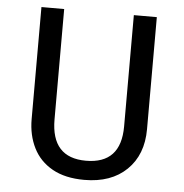

<svg xmlns="http://www.w3.org/2000/svg" viewBox="-51 -738 764 799"><g transform="rotate(5 331.0 -338.5)"><path d="M330 12Q250 12 196.5 -18Q143 -48 116.5 -101Q90 -154 90 -221V-689H185V-228Q185 -68 330 -68Q476 -68 476 -224V-689H572V-221Q572 -114 507 -51Q442 12 330 12Z"/></g></svg>

Font: Trujillo
Style: Regular
Weight: 400
Designer: Fira Sans original fonts by bBox Type GmbH, Carrois Corporate GbR, & Edenspiekermann AG / Changes by Cristiano Sobral
Foundry: Fira Sans original fonts by bBox Type GmbH, Carrois Corporate GbR, & Edenspiekermann AG / Changes by Cristiano Sobral
Version: Version 4.301;October 17, 2021;FontCreator 14.0.0.2814 64-bi